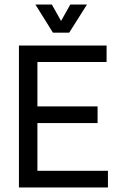

<svg xmlns="http://www.w3.org/2000/svg" viewBox="-20 -832 543 852"><path d="M137 -812H210L251 -739L292 -812H366L287 -687H215ZM453 -630V-557H146V-360H413V-286H146V-74H459V0H64V-630Z"/></svg>

Font: Pragati Narrow
Style: Regular
Weight: 400
Designer: Hector Gatti, Marcela Romero, Pablo Cosgaya and Nicolas Silva
Foundry: Omnibus-Type
Version: Version 1.010; ttfautohint (v1.3)